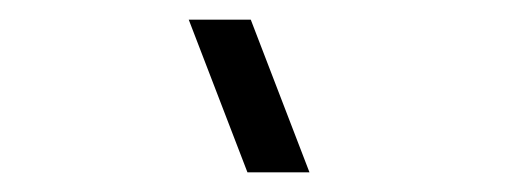

<svg xmlns="http://www.w3.org/2000/svg" viewBox="-20 -980 530 195"><path d="M231.3 -805 171.7 -960H234.7L294.3 -805Z"/></svg>

Font: Manrope
Style: Regular
Weight: 400
Designer: Mikhail Sharanda
Foundry: Mikhail Sharanda
Version: Version 4.503